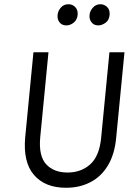

<svg xmlns="http://www.w3.org/2000/svg" viewBox="-20 -876 629 907"><path d="M292 11Q193 11 140.8 -49.2Q88.5 -109.5 99 -227L138 -629H209L170 -227Q162 -139.5 198 -100.2Q234 -61 299 -61Q363.5 -61 406.8 -100.2Q450 -139.5 458 -227L497 -629H568L529 -227Q522 -148.5 490.5 -95.5Q459 -42.5 408 -15.8Q357 11 292 11ZM293.5 -756Q272.5 -756 261.2 -770.5Q250 -785 252 -805Q253.5 -824 267.2 -840Q281 -856 303.5 -856Q322 -856 335 -843Q348 -830 347 -808Q345.5 -783.5 329 -769.8Q312.5 -756 293.5 -756ZM444 -756Q424 -756 412.5 -770.5Q401 -785 403 -805Q404.5 -824 418.8 -840Q433 -856 454.5 -856Q471.5 -856 485.2 -843.8Q499 -831.5 498 -808Q496.5 -781.5 479 -768.8Q461.5 -756 444 -756Z"/></svg>

Font: Karla
Style: Italic
Weight: 400
Italic angle: -8°
Designer: Jonathan Pinhorn
Version: Version 2.004;gftools[0.9.33]